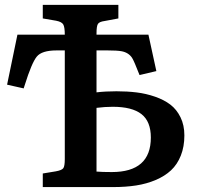

<svg xmlns="http://www.w3.org/2000/svg" viewBox="-20 -760 804 780"><path d="M153.8 0V-55.2L207 -64Q231.4 -68.4 237.3 -76.9Q243.2 -85.4 243.2 -113.8V-555.2H210Q149.9 -555.2 129.4 -530Q108.9 -504.9 80.6 -414.6Q79.6 -411.6 79.1 -409.9Q78.6 -408.2 77.6 -405.5Q76.7 -402.8 76.2 -400.9L8.8 -416L50.8 -619.1H243.2Q243.2 -650.4 236.8 -660.9Q230.5 -671.4 208 -675.8L153.8 -685.1V-740.2H460.9V-685.1L405.8 -674.8Q383.3 -671.9 377.7 -662.6Q372.1 -653.3 372.1 -625V-619.1H583L615.2 -471.2L546.9 -455.1Q524.9 -511.7 516.6 -524.9Q502.4 -546.4 474.1 -551.8Q455.6 -555.2 417 -555.2H372.1V-384.8Q408.2 -389.2 453.1 -389.2Q497.1 -389.2 535.2 -384.5Q573.2 -379.9 609.9 -367.2Q646.5 -354.5 672.1 -335Q697.8 -315.4 713.4 -283.4Q729 -251.5 729 -210Q729 -164.1 714.6 -127.9Q700.2 -91.8 674.8 -68.1Q649.4 -44.4 612.5 -28.8Q575.7 -13.2 533.2 -6.6Q490.7 0 439.9 0ZM372.1 -63Q394 -61 434.1 -61Q592.8 -61 592.8 -201.2Q592.8 -266.6 554.7 -296.4Q516.6 -326.2 438 -326.2Q406.2 -326.2 372.1 -321.8Z"/></svg>

Font: Literata Book SemiBold
Style: Regular
Weight: 600
Designer: Latin by Veronika Burian and Jose Scaglione. Greek by Irene Vlachou. Cyrillic by Vera Evstafieva
Foundry: TypeTogether
Version: Version 2.003;PS 002.003;hotconv 1.0.88;makeotf.lib2.5.64775